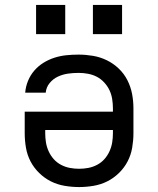

<svg xmlns="http://www.w3.org/2000/svg" viewBox="-20 -749 640 777"><path d="M300 8Q271 8 241.5 3Q212 -2 186 -15Q160 -28 138.5 -49Q117 -70 103.5 -96Q90 -122 85 -151.5Q80 -181 80 -210V-297H437V-310Q437 -329 434 -348Q431 -367 423 -384Q415 -401 401.5 -415.5Q388 -430 371.5 -438.5Q355 -447 336 -450.5Q317 -454 298 -454Q276 -454 255 -451Q234 -448 214.5 -439Q195 -430 181 -413Q167 -396 165 -374H82Q84 -399 93.5 -422Q103 -445 119 -463.5Q135 -482 156 -495Q177 -508 200.5 -515.5Q224 -523 248.5 -525.5Q273 -528 298 -528Q327 -528 356.5 -523Q386 -518 412.5 -505Q439 -492 460.5 -471.5Q482 -451 495.5 -424.5Q509 -398 514.5 -369Q520 -340 520 -310V-210Q520 -181 515 -151.5Q510 -122 496.5 -96Q483 -70 461.5 -49Q440 -28 414 -15Q388 -2 358.5 3Q329 8 300 8ZM300 -66Q319 -66 337.5 -69.5Q356 -73 373 -82Q390 -91 402.5 -105Q415 -119 423 -136.5Q431 -154 434 -172.5Q437 -191 437 -210V-223H163V-210Q163 -191 166 -172.5Q169 -154 177 -136.5Q185 -119 197.5 -105Q210 -91 227 -82Q244 -73 262.5 -69.5Q281 -66 300 -66ZM356 -611V-729H474V-611ZM126 -611V-729H244V-611Z"/></svg>

Font: Iosevka SS04 Extended
Style: Regular
Weight: 400
Width: 7
Monospace: yes
Designer: Belleve Invis
Foundry: Belleve Invis
Version: Version 19.0.0; ttfautohint (v1.8.4)